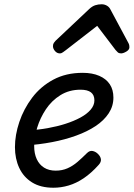

<svg xmlns="http://www.w3.org/2000/svg" viewBox="-20 -860 626 899"><path d="M230 19Q170 19 130 -6Q90 -31 70 -74Q50 -117 50 -171Q50 -228 70.5 -289Q91 -350 130.5 -402.5Q170 -455 229.5 -487Q289 -519 367 -519Q412 -519 444.5 -505Q477 -491 494 -465.5Q511 -440 511 -403Q511 -363 489 -329.5Q467 -296 428 -270Q389 -244 336.5 -225Q284 -206 223.5 -194.5Q163 -183 99 -179L115 -250Q159 -252 203.5 -260Q248 -268 287 -280.5Q326 -293 356.5 -309.5Q387 -326 404.5 -346.5Q422 -367 422 -390Q422 -415 406 -427.5Q390 -440 357 -440Q304 -440 263 -414.5Q222 -389 195 -348.5Q168 -308 154 -262Q140 -216 140 -176Q140 -141 152 -115Q164 -89 186.5 -75Q209 -61 241 -61Q271 -61 296 -72Q321 -83 343 -102Q365 -121 387 -143Q400 -156 414 -153Q428 -150 439 -139Q451 -127 452.5 -114Q454 -101 442 -88Q407 -49 372 -25.5Q337 -2 301.5 8.5Q266 19 230 19ZM260 -610Q247 -610 237.5 -621Q228 -632 228 -644Q228 -653 232 -659Q236 -665 240 -669L398 -818Q412 -831 426 -835.5Q440 -840 456 -840Q469 -840 480.5 -833.5Q492 -827 498 -814L580 -661Q584 -654 585 -649Q586 -644 586 -639Q586 -627 571.5 -618.5Q557 -610 547 -610Q537 -610 531.5 -615Q526 -620 521 -626L435 -739L288 -625Q282 -621 275 -615.5Q268 -610 260 -610Z"/></svg>

Font: Playwrite NL
Style: Regular
Weight: 400
Designer: Veronika Burian, José Scaglione
Foundry: TypeTogether
Version: Version 1.002